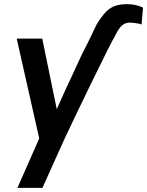

<svg xmlns="http://www.w3.org/2000/svg" viewBox="-20 -736 709 925"><path d="M169 -69 60.5 -550H183.5L253.5 -210Q293 -300.5 343 -405.5Q375.5 -475.5 377 -479.5Q395.5 -512.5 446 -619Q469 -656 487.8 -676.2Q506.5 -696.5 531 -706.2Q555.5 -716 592 -716Q634 -716 669 -699.5L662 -618Q655.5 -621.5 636.2 -624.2Q617 -627 603.5 -627Q584.5 -627 568.2 -613.8Q552 -600.5 533 -560.5Q515 -531.5 425.8 -348.2Q336.5 -165 288.5 -62L184.5 169H64Z"/></svg>

Font: JuliaMono
Style: Bold Italic
Weight: 700
Italic angle: -9°
Monospace: yes
Designer: cormullion
Foundry: corm
Version: Version 0.057; ttfautohint (v1.8.4)